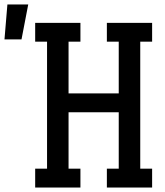

<svg xmlns="http://www.w3.org/2000/svg" viewBox="-118 -837 738 857"><path d="M39 0V-84H92V-651H39V-735H241V-651H188V-420H412V-651H359V-735H561V-651H508V-84H561V0H359V-84H412V-336H188V-84H241V0ZM-98 -661 -85 -817H8L-22 -661Z"/></svg>

Font: Iosevka HT Medium Extended
Style: Regular
Weight: 500
Width: 7
Monospace: yes
Designer: Belleve Invis
Foundry: Belleve Invis
Version: Version 32.3.0; ttfautohint (v1.8.4)